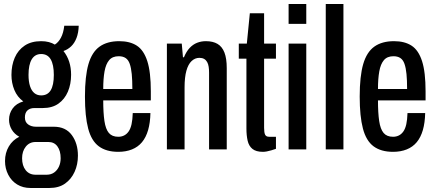

<svg xmlns="http://www.w3.org/2000/svg" viewBox="-20 -744 2171 956"><path d="M132 192Q94 192 65.5 174.5Q37 157 21 126Q5 95 5 58Q5 17 24 -15Q43 -47 76 -63Q51 -77 38 -99.5Q25 -122 25 -148Q25 -179 43 -204Q61 -229 96 -239Q66 -261 51.5 -296Q37 -331 37 -371Q37 -419 53.5 -457Q70 -495 103 -517Q136 -539 185 -539Q206 -539 223 -534.5Q240 -530 253 -522Q271 -533 283.5 -556.5Q296 -580 300 -616H372Q371 -581 361 -555Q351 -529 334 -513Q317 -497 296 -490Q315 -466 324.5 -436.5Q334 -407 334 -372Q334 -325 318 -287.5Q302 -250 271 -228Q240 -206 193 -206H151Q130 -206 117 -194.5Q104 -183 104 -159Q104 -136 120 -124.5Q136 -113 159 -113H248Q307 -113 337.5 -71.5Q368 -30 368 31Q368 75 351.5 111.5Q335 148 304 170Q273 192 226 192ZM157 126H212Q234 126 249.5 115Q265 104 273.5 85.5Q282 67 282 44Q282 7 266 -15Q250 -37 221 -37H157Q127 -37 108.5 -14Q90 9 90 44Q90 81 108 103.5Q126 126 157 126ZM185 -269Q217 -269 232.5 -294.5Q248 -320 248 -371Q248 -422 232.5 -448.5Q217 -475 185 -475Q154 -475 138 -448.5Q122 -422 122 -371Q122 -338 129.5 -315Q137 -292 151 -280.5Q165 -269 185 -269Z M569 12Q509 12 472 -15.5Q435 -43 419 -104Q403 -165 403 -263Q403 -365 420.5 -425Q438 -485 476 -512Q514 -539 574 -539Q627 -539 661.5 -516.5Q696 -494 713.5 -439.5Q731 -385 731 -289V-244H494Q494 -182 500 -141.5Q506 -101 522 -82Q538 -63 569 -63Q585 -63 598 -69.5Q611 -76 620.5 -89.5Q630 -103 635 -125.5Q640 -148 641 -181H729Q728 -133 717.5 -96.5Q707 -60 687 -36Q667 -12 637 0Q607 12 569 12ZM494 -301H639Q639 -345 636 -375.5Q633 -406 626 -426Q619 -446 605.5 -455Q592 -464 571 -464Q540 -464 523.5 -444.5Q507 -425 500.5 -388.5Q494 -352 494 -301Z M811 0V-527H885L891 -459H896Q908 -488 924.5 -505.5Q941 -523 961.5 -531Q982 -539 1005 -539Q1040 -539 1063 -525.5Q1086 -512 1097.5 -482.5Q1109 -453 1109 -405V0H1021V-382Q1021 -398 1019 -411.5Q1017 -425 1011.5 -435Q1006 -445 996.5 -450.5Q987 -456 973 -456Q951 -456 934 -440Q917 -424 908 -391.5Q899 -359 899 -309V0Z M1289 12Q1255 12 1237 -2.5Q1219 -17 1213 -43.5Q1207 -70 1207 -104V-452H1169V-527H1209L1224 -678H1295V-527H1354V-452H1295V-107Q1295 -84 1300 -73.5Q1305 -63 1320 -63H1354V-3Q1343 1 1331 4.5Q1319 8 1308.5 10Q1298 12 1289 12Z M1417 -625V-724H1505V-625ZM1417 0V-527H1505V0Z M1602 0V-724H1690V0Z M1937 12Q1877 12 1840 -15.5Q1803 -43 1787 -104Q1771 -165 1771 -263Q1771 -365 1788.5 -425Q1806 -485 1844 -512Q1882 -539 1942 -539Q1995 -539 2029.5 -516.5Q2064 -494 2081.5 -439.5Q2099 -385 2099 -289V-244H1862Q1862 -182 1868 -141.5Q1874 -101 1890 -82Q1906 -63 1937 -63Q1953 -63 1966 -69.5Q1979 -76 1988.5 -89.5Q1998 -103 2003 -125.5Q2008 -148 2009 -181H2097Q2096 -133 2085.5 -96.5Q2075 -60 2055 -36Q2035 -12 2005 0Q1975 12 1937 12ZM1862 -301H2007Q2007 -345 2004 -375.5Q2001 -406 1994 -426Q1987 -446 1973.5 -455Q1960 -464 1939 -464Q1908 -464 1891.5 -444.5Q1875 -425 1868.5 -388.5Q1862 -352 1862 -301Z"/></svg>

Font: Archivo ExtraCondensed Medium
Style: Regular
Weight: 500
Width: 2
Designer: Hector Gatti
Foundry: Omnibus-Type
Version: Version 2.001